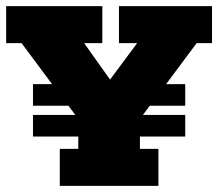

<svg xmlns="http://www.w3.org/2000/svg" viewBox="-20 -603 708 623"><path d="M87 -260V-330H149L50 -463H0V-583H312V-463H253L364 -307H309L425 -463H366V-583H668V-463H618L519 -330H581V-260H466L434 -217V-195L419 -230H581V-160H434V-120H494V0H174V-120H234V-160H87V-230H249L234 -195V-217L202 -260Z"/></svg>

Font: Rokkitt SemiBold Black
Style: Regular
Weight: 900
Version: Version 3.103